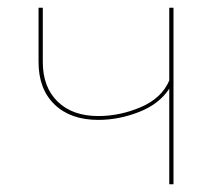

<svg xmlns="http://www.w3.org/2000/svg" viewBox="-20 -478 575 498"><path d="M430 -458V0H419V-248Q393 -208 340.5 -187.5Q288 -167 235 -167Q163 -167 121.5 -207Q80 -247 80 -317V-458H91V-317Q91 -252 129.5 -214.5Q168 -177 235 -177Q291 -177 345 -200Q399 -223 419 -269V-458Z"/></svg>

Font: Ysabeau SC Hairline
Style: Regular
Weight: 100
Designer: Christian Thalmann (Catharsis Fonts)
Version: Version 0.003